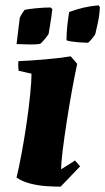

<svg xmlns="http://www.w3.org/2000/svg" viewBox="-20 -687 394 719"><path d="M98 -411 50 -422Q47 -440 49 -458Q96 -460 148 -464.5Q200 -469 245 -476L269 -448Q260 -406 249.5 -348.5Q239 -291 230 -232.5Q221 -174 215 -126Q209 -78 209 -53L261 -86L280 -64L207 12Q183 12 153 10Q123 8 93.5 0.5Q64 -7 42 -22Q51 -59 61 -113Q71 -167 79.5 -225Q88 -283 93 -333Q98 -383 98 -411ZM229 -536Q229 -562 232 -590Q235 -618 239 -642Q295 -663 349 -667L354 -661Q353 -631 346 -599.5Q339 -568 337 -560Q336 -557 330 -549Q324 -541 317.5 -534Q311 -527 309 -527Q296 -527 270 -529Q244 -531 229 -536ZM42 -522 54 -620Q61 -636 72 -650Q84 -653 114.5 -656Q145 -659 169 -659L176 -653Q175 -642 172 -622Q169 -602 166 -583.5Q163 -565 162 -560Q158 -553 148 -541Q138 -529 131 -523Q116 -520 92 -520.5Q68 -521 42 -522Z"/></svg>

Font: Labrada ExtraBold
Style: Italic
Weight: 800
Italic angle: -7°
Designer: Mercedes Jáuregui
Foundry: Omnibus-Type Team
Version: Version 1.000; ttfautohint (v1.8.4.7-5d5b)